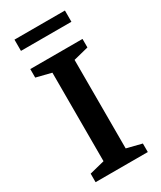

<svg xmlns="http://www.w3.org/2000/svg" viewBox="-220 -960 869 1035"><g transform="rotate(-30 215.0 -442.0)"><path d="M377.5 -53V0H52.5V-53L146 -76.5V-627.5L52.5 -651V-704H377.5V-651L284 -627.5V-76.5ZM58 -814V-884H372V-814Z"/></g></svg>

Font: Newsreader 7pt Medium
Style: Regular
Weight: 500
Designer: Hugues Gentile
Foundry: Production Type
Version: Version 1.003